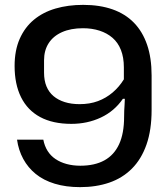

<svg xmlns="http://www.w3.org/2000/svg" viewBox="-20 -759 689 789"><path d="M322 -739Q390 -739 442.5 -720.5Q495 -702 530.5 -665.5Q566 -629 584.5 -575Q603 -521 603 -449V-307Q603 -225 582 -165Q561 -105 522 -66Q483 -27 429 -8.5Q375 10 309 10Q251 10 205 -4Q159 -18 127 -44Q95 -70 75.5 -106Q56 -142 50 -185H158Q163 -159 175.5 -139Q188 -119 208 -105.5Q228 -92 254 -85Q280 -78 310 -78Q369 -78 409 -100Q449 -122 469.5 -166.5Q490 -211 490 -279Q490 -291 490.5 -304Q491 -317 492 -330Q493 -343 493 -353H485Q450 -302 394.5 -276Q339 -250 273 -250Q197 -250 145 -278Q93 -306 66.5 -359.5Q40 -413 40 -488Q40 -552 61 -599.5Q82 -647 119.5 -678Q157 -709 208.5 -724Q260 -739 322 -739ZM321 -643Q271 -643 235 -627Q199 -611 180 -581.5Q161 -552 161 -511V-461Q161 -428 171 -404Q181 -380 200 -364Q219 -348 246 -339.5Q273 -331 307 -331Q349 -331 382.5 -343.5Q416 -356 443 -379Q470 -402 489 -433V-482Q489 -523 477 -553.5Q465 -584 442.5 -603.5Q420 -623 389 -633Q358 -643 321 -643Z"/></svg>

Font: Hubot Sans Medium
Style: Regular
Weight: 500
Designer: Deni Anggara
Foundry: GitHub, Inc., Subsidiary of Microsoft Corporation
Version: Version 2.000